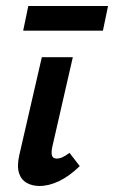

<svg xmlns="http://www.w3.org/2000/svg" viewBox="-20 -611 379 638"><path d="M111 7Q87 7 68.5 -3.5Q50 -14 43 -36.5Q36 -59 44 -95L119 -421H222L154 -124Q150 -106 152.5 -95Q155 -84 169 -84Q177 -84 186.5 -88Q196 -92 211 -103L245 -59Q211 -26 177 -9.5Q143 7 111 7ZM57 -509 74 -591H339L322 -509Z"/></svg>

Font: Ysabeau
Style: Bold Italic
Weight: 700
Italic angle: -12°
Designer: Christian Thalmann (Catharsis Fonts)
Version: Version 2.002